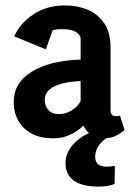

<svg xmlns="http://www.w3.org/2000/svg" viewBox="-20 -509 501 712"><path d="M177 4Q131 4 98.5 -13Q66 -30 48.5 -60.5Q31 -91 31 -129Q31 -174 54 -204Q77 -234 114.5 -252.5Q152 -271 195 -279Q238 -287 279 -288V-365Q279 -379 262 -390Q245 -401 210 -401Q201 -401 191 -400Q181 -399 175 -396L150 -326L33 -374Q53 -422 103.5 -455.5Q154 -489 221 -489Q266 -489 304 -473.5Q342 -458 366 -423.5Q390 -389 390 -331V-101Q390 -88 395.5 -83Q401 -78 409 -78Q414 -78 419 -79Q424 -80 425 -80L442 -27Q435 -20 414.5 -8Q394 4 366 4Q336 4 318 -9Q300 -22 289 -43Q269 -23 240.5 -9.5Q212 4 177 4ZM198 -86Q226 -86 248 -101Q270 -116 279 -134V-208Q259 -208 236 -204.5Q213 -201 192.5 -193.5Q172 -186 159 -172.5Q146 -159 146 -137Q146 -117 159 -101.5Q172 -86 198 -86ZM347 183Q223 183 223 95Q223 54 258 19.5Q293 -15 353 -30L403 -14Q366 5 349.5 26Q333 47 333 73Q333 109 375 109Q389 109 406 106L405 173Q381 183 347 183Z"/></svg>

Font: Kreon SemiBold
Style: Regular
Weight: 600
Designer: Julia Petretta
Foundry: Julia Petretta and Eli Heuer
Version: Version 2.002